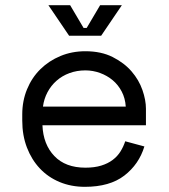

<svg xmlns="http://www.w3.org/2000/svg" viewBox="-20 -708 652 742"><path d="M144 -224Q147 -150 190 -105Q233 -60 310 -60Q345 -60 371 -68Q397 -76 415.5 -90Q434 -104 445.5 -122.5Q457 -141 464 -162L538 -142Q517 -73 460.5 -29.5Q404 14 308 14Q255 14 210.5 -4.5Q166 -23 134 -57Q102 -91 84 -138Q66 -185 66 -242V-266Q66 -318 84.5 -363Q103 -408 136 -440.5Q169 -473 213.5 -491.5Q258 -510 310 -510Q371 -510 415.5 -487.5Q460 -465 488.5 -432Q517 -399 530.5 -360Q544 -321 544 -288V-224ZM310 -436Q277 -436 248.5 -425.5Q220 -415 198.5 -396Q177 -377 163.5 -351.5Q150 -326 146 -296H466Q464 -328 450.5 -354Q437 -380 415.5 -398Q394 -416 366.5 -426Q339 -436 310 -436ZM451 -688 371 -570H247L167 -688H251L303 -600H315L367 -688Z"/></svg>

Font: Space Mono
Style: Regular
Weight: 400
Monospace: yes
Designer: Colophon Foundry / Benjamin Critton
Foundry: Colophon Foundry
Version: Version 1.000;PS 1.003;hotconv 1.0.81;makeotf.lib2.5.63406